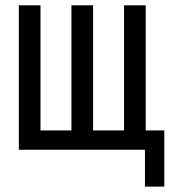

<svg xmlns="http://www.w3.org/2000/svg" viewBox="-20 -567 642 727"><path d="M602.1 139.6V-73.2H531.7V-546.9H449.7V-73.2H332.5V-546.9H250.5V-73.2H133.3V-546.9H51.3V0H528.8V139.6Z"/></svg>

Font: Hack Dev
Style: Regular
Weight: 400
Designer: Christopher Simpkins
Foundry: Christopher Simpkins
Version: Version 2.0315